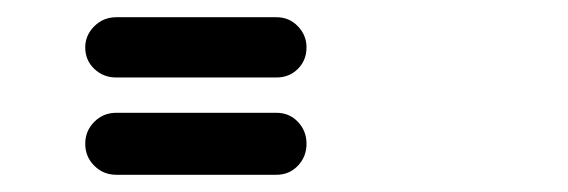

<svg xmlns="http://www.w3.org/2000/svg" viewBox="-20 -462 660 223"><path d="M115 -259Q100 -259 89.5 -269.5Q79 -280 79 -295Q79 -310 89.5 -320.5Q100 -331 115 -331H301Q316 -331 326 -320.5Q336 -310 336 -295Q336 -280 326 -269.5Q316 -259 301 -259ZM115 -372Q100 -372 89.5 -382Q79 -392 79 -407Q79 -421 89.5 -431.5Q100 -442 115 -442H301Q316 -442 326 -431.5Q336 -421 336 -407Q336 -392 326 -382Q316 -372 301 -372Z"/></svg>

Font: Quicksand
Style: Bold
Weight: 700
Designer: Andrew Paglinawan
Foundry: Andrew Paglinawan
Version: 1.002